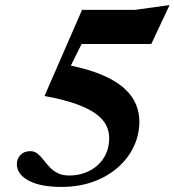

<svg xmlns="http://www.w3.org/2000/svg" viewBox="-20 -724 688 757"><path d="M263.5 -550.5 338.5 -624.5 240 -426.5 251 -467Q332.5 -450.5 386.2 -427Q440 -403.5 471.5 -374.2Q503 -345 516.2 -312.2Q529.5 -279.5 529.5 -245Q529.5 -192.5 507.2 -145.8Q485 -99 444 -63.2Q403 -27.5 346.8 -7.2Q290.5 13 222 13Q139 13 92.8 -12Q46.5 -37 46.5 -76.5Q46.5 -97.5 60.5 -112.8Q74.5 -128 99.5 -128Q116 -128 128 -118.2Q140 -108.5 151 -94.2Q162 -80 175 -65.8Q188 -51.5 206.8 -41.8Q225.5 -32 253 -32Q284.5 -32 313 -42Q341.5 -52 363.5 -71.2Q385.5 -90.5 398 -117.8Q410.5 -145 410.5 -180Q410.5 -205.5 399.2 -229Q388 -252.5 360 -273.8Q332 -295 282.2 -313.2Q232.5 -331.5 155.5 -345.5L303.5 -685H511.5L648.5 -704L576.5 -550.5Z"/></svg>

Font: Newsreader 36pt
Style: Bold Italic
Weight: 700
Italic angle: -17°
Designer: Hugues Gentile
Foundry: Production Type
Version: Version 1.003